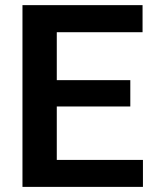

<svg xmlns="http://www.w3.org/2000/svg" viewBox="-20 -731 604 751"><path d="M539.1 -105.5V0H67.9V-710.9H537.6V-605H202.1V-417.5H489.7V-314.5H202.1V-105.5Z"/></svg>

Font: Vazirmatn FD SemiBold
Style: Regular
Weight: 600
Designer: Saber Rastikerdar
Foundry: Saber Rastikerdar
Version: Version 33.001